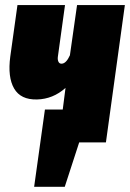

<svg xmlns="http://www.w3.org/2000/svg" viewBox="-20 -554 506 747"><path d="M279.8 -534.2H465.8L392.1 0H288.1L231.9 172.9H112.8L154.8 -127.9H224.1L234.9 -211.9Q186 -168.5 124 -167Q60.5 -165.5 34.9 -209.7Q9.3 -253.9 20 -334L47.9 -534.2H232.9L205.1 -333Q203.6 -321.8 207.3 -314Q210.9 -306.2 219.2 -306.2Q237.3 -306.2 252 -338.9Z"/></svg>

Font: Fira Sans Compressed Heavy
Style: Italic
Weight: 900
Width: 3
Italic angle: -8°
Designer: Carrois Corporate & Edenspiekermann AG
Foundry: Carrois Corporate GbR & Edenspiekermann AG
Version: Version 4.203;PS 004.203;hotconv 1.0.88;makeotf.lib2.5.64775